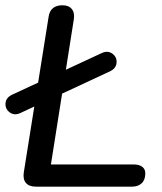

<svg xmlns="http://www.w3.org/2000/svg" viewBox="-35 -697 604 717"><path d="M53.9 -53.4 146.3 -632.8Q149.2 -655.3 162.4 -666.3Q175.6 -677.3 198.2 -677.3Q221.9 -677.3 233.2 -663.2Q244.5 -649.2 240.6 -624.4L155.2 -82.9H463.4Q484.7 -82.9 496.1 -74.2Q507.6 -65.5 507.6 -49.7Q507.6 -25.4 494.2 -12.7Q480.8 0 458.2 0H98.9Q73.5 0 61.7 -14Q50 -28 53.9 -53.4ZM11 -343.7 344.7 -498.7Q367.6 -509.3 384.8 -496.5Q402.1 -483.8 400.3 -462.4Q398.5 -441.1 374.6 -430.1L41.5 -275.1Q18.6 -264.4 1.4 -277.2Q-15.9 -290 -14.4 -311.3Q-12.9 -332.6 11 -343.7Z"/></svg>

Font: SN Pro Thin
Style: Italic
Weight: 200
Italic angle: -9°
Designer: Tobias Whetton
Foundry: Supernotes
Version: Version 1.003;Glyphs 3.3 (3324)